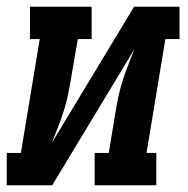

<svg xmlns="http://www.w3.org/2000/svg" viewBox="-39 -550 559 570"><path d="M-19 0V-96H23L79 -434H50V-530H233V-434H192L172 -318Q168 -293 163 -269Q158 -245 150.5 -221Q143 -197 133.5 -173.5Q124 -150 115 -126L359 -530H494V-434H452L396 -96H425V0H242V-96H284L303 -212Q307 -237 312 -261Q317 -285 324.5 -309Q332 -333 341.5 -356.5Q351 -380 360 -404L116 0Z"/></svg>

Font: Iosevka Slab Oblique
Style: Bold
Weight: 700
Italic angle: -9°
Monospace: yes
Designer: Belleve Invis
Foundry: Belleve Invis
Version: Version 11.1.1; ttfautohint (v1.8.3)